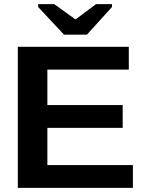

<svg xmlns="http://www.w3.org/2000/svg" viewBox="-20 -916 707 936"><path d="M66.9 0V-688H607.9V-576.7H210.9V-403.8H578.1V-292.5H210.9V-111.3H627.9V0ZM403.8 -747.1H292L166 -881.8V-896H244.1L347.2 -821.8H349.1L448.2 -896H525.9V-881.8Z"/></svg>

Font: Liberation Sans
Style: Bold
Weight: 700
Designer: Steve Matteson
Foundry: Ascender Corporation
Version: Version 2.1.5